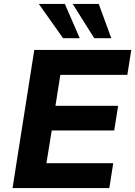

<svg xmlns="http://www.w3.org/2000/svg" viewBox="-20 -960 690 980"><path d="M44 0 155 -705H650L630 -578H288L263 -420H583L563 -294H244L217 -127H558L538 0ZM461 -765 351 -940H484L548 -765ZM302 -765 178 -940H311L387 -765Z"/></svg>

Font: Nunito Sans 9pt ExtraBold
Style: Italic
Weight: 800
Italic angle: -9°
Version: Version 3.101;gftools[0.9.27]